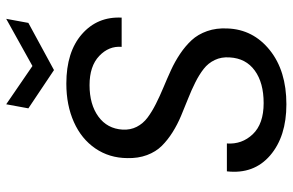

<svg xmlns="http://www.w3.org/2000/svg" viewBox="-183 -758 948 622"><g transform="rotate(-90 291.0 -447.0)"><path d="M509.8 -184.1Q506.8 -101.1 439.7 -47.1Q372.6 6.8 264.2 6.8Q159.7 6.8 98.4 -45.9Q37.1 -98.6 46.9 -186H137.2Q133.8 -137.2 167.2 -102.1Q200.7 -66.9 268.1 -66.9Q334 -66.9 373.5 -95.7Q413.1 -124.5 416 -176.8Q418 -203.6 407.7 -225.1Q397.5 -246.6 378.7 -261.2Q359.9 -275.9 335 -288.3Q310.1 -300.8 282.2 -311.8Q254.4 -322.8 226.6 -334.5Q198.7 -346.2 173.8 -361.8Q148.9 -377.4 129.6 -396.7Q110.4 -416 99.6 -444.8Q88.9 -473.6 89.8 -508.8Q90.3 -566.9 121.1 -612.1Q151.9 -657.2 206.5 -681.6Q261.2 -706.1 331.1 -706.1Q433.6 -706.1 491.2 -655.8Q548.8 -605.5 544.9 -526.9H450.2Q453.6 -568.4 420.7 -599.6Q387.7 -630.9 326.2 -630.9Q263.7 -630.9 224.4 -602.3Q185.1 -573.7 182.1 -523.9Q180.7 -498.5 191.2 -478Q201.7 -457.5 220.9 -443.1Q240.2 -428.7 265.4 -416Q290.5 -403.3 318.6 -391.6Q346.7 -379.9 374.5 -367.2Q402.3 -354.5 427.5 -337.6Q452.6 -320.8 471.7 -300.3Q490.7 -279.8 501.2 -250Q511.7 -220.2 509.8 -184.1ZM388.2 -815.9 541 -900.9 527.8 -829.1 375 -746.1 251 -829.1 264.2 -900.9Z"/></g></svg>

Font: Poppins
Style: Italic
Weight: 400
Italic angle: -10°
Designer: Ninad Kale (Devanagari), Jonny Pinhorn (Latin)
Foundry: Indian Type Foundry
Version: Version 3.200;PS 1.000;hotconv 16.6.54;makeotf.lib2.5.65590